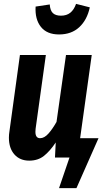

<svg xmlns="http://www.w3.org/2000/svg" viewBox="-20 -814 553 992"><path d="M164 -780 237 -791Q239 -760 253 -746.5Q267 -733 295 -733Q324 -733 343 -748Q362 -763 373 -794L444 -776Q430 -711 389.5 -673.5Q349 -636 285 -636Q222 -636 191 -675.5Q160 -715 164 -780ZM489 -100 375 158H285L339 0H264L268 -78Q238 -33 207 -8.5Q176 16 131 16Q83 16 54.5 -16Q26 -48 26 -103Q26 -119 29 -137L83 -530H217L164 -149Q163 -143 163 -133Q163 -100 187 -100Q209 -100 230 -123.5Q251 -147 272 -184L321 -530H454L394 -100Z"/></svg>

Font: Fira Sans Compressed SemiBold
Style: Italic
Weight: 600
Width: 1
Italic angle: -8°
Designer: bBox Type GmbH & Carrois Corporate GbR & Edenspiekermann AG
Foundry: bBox Type GmbH & Carrois Corporate GbR & Edenspiekermann AG
Version: Version 4.301